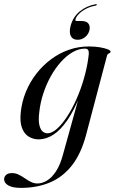

<svg xmlns="http://www.w3.org/2000/svg" viewBox="-91 -669 558 934"><path d="M327.5 -12Q303 80 258.2 136.5Q213.5 193 151 219Q88.5 245 11 245Q-30 245 -50.5 233Q-71 221 -71 203Q-71 190.5 -61.2 181.8Q-51.5 173 -32.5 173Q-15.5 173 -0.2 180.5Q15 188 29.8 198.2Q44.5 208.5 59.5 216Q74.5 223.5 91 223.5Q114 223.5 137.5 209.5Q161 195.5 181.5 164.2Q202 133 215.5 82.5L297 -211.5L301 -210Q270 -133 236.8 -84.5Q203.5 -36 168.2 -13.5Q133 9 97 9Q70.5 9 48.5 -4.5Q26.5 -18 15.8 -47.2Q5 -76.5 10 -123.5Q15.5 -175 35 -222.5Q54.5 -270 85.5 -310Q116.5 -350 156.5 -380Q196.5 -410 243.2 -426.5Q290 -443 341.5 -443Q370.5 -443 394.5 -439Q418.5 -435 432.8 -429.2Q447 -423.5 447 -418Q447 -413.5 443.2 -411.5Q439.5 -409.5 435.5 -407.2Q431.5 -405 430 -400ZM100 -123Q95 -81.5 100.8 -59.2Q106.5 -37 117.2 -28.8Q128 -20.5 139.5 -20.5Q161.5 -20.5 186.5 -42.8Q211.5 -65 236 -102.8Q260.5 -140.5 281.5 -188Q302.5 -235.5 317.2 -286.8Q332 -338 338.5 -386.5Q342.5 -408 340 -420.2Q337.5 -432.5 322.5 -432.5Q292.5 -432.5 262.8 -415.5Q233 -398.5 205.8 -368.2Q178.5 -338 156.5 -298.8Q134.5 -259.5 119.8 -214.5Q105 -169.5 100 -123ZM303 -567Q330.5 -567 339.5 -553.8Q348.5 -540.5 344 -521.5Q339 -501.5 323 -488.5Q307 -475.5 286.5 -475.5Q263 -475.5 253.8 -493Q244.5 -510.5 252 -541.5Q263.5 -586 296.5 -613.2Q329.5 -640.5 374.5 -648.5Q377 -649.5 378.2 -649Q379.5 -648.5 379.5 -646.5Q380 -645.5 379 -644Q378 -642.5 376 -642Q349 -637.5 327.5 -626.2Q306 -615 292.8 -601.2Q279.5 -587.5 276 -575Q274 -567 281.5 -567Z"/></svg>

Font: Fraunces 120pt
Style: Italic
Weight: 400
Italic angle: -16°
Version: Version 1.000;[b76b70a41]